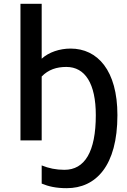

<svg xmlns="http://www.w3.org/2000/svg" viewBox="-20 -734 665 1004"><path d="M329 250C481 250 594 134 594 -132C594 -366 490 -480 349 -480C292 -480 235 -461 198 -427V-714H87V0H198V-334C233 -370 276 -384 327 -384C425 -384 481 -297 481 -132C481 60 423 154 317 154C273 154 235 146 198 131V226C234 241 273 250 329 250Z"/></svg>

Font: Noto Sans Thai Medium
Style: Regular
Weight: 500
Designer: Monotype Design Team
Foundry: Monotype Imaging Inc.
Version: Version 1.901